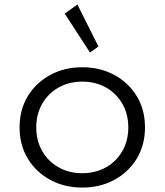

<svg xmlns="http://www.w3.org/2000/svg" viewBox="-20 -832 744 868"><path d="M352 16Q432 16 496.2 -18.5Q560.5 -53 598 -114.5Q635.5 -176 635.5 -256Q635.5 -336.5 598 -397.8Q560.5 -459 496.2 -493.5Q432 -528 352 -528Q272 -528 207.8 -493.5Q143.5 -459 106 -397.8Q68.5 -336.5 68.5 -256Q68.5 -176 106 -114.5Q143.5 -53 207.8 -18.5Q272 16 352 16ZM352 -49Q292 -49 245 -75.5Q198 -102 171 -148.8Q144 -195.5 144 -256Q144 -316.5 171 -363.2Q198 -410 245 -436.5Q292 -463 352 -463Q412 -463 459 -436.5Q506 -410 533 -363.2Q560 -316.5 560 -256Q560 -195.5 533 -148.8Q506 -102 459 -75.5Q412 -49 352 -49ZM387 -594.5 425 -622 330 -811.5 272.5 -770.5Z"/></svg>

Font: Spartan
Style: Regular
Weight: 400
Designer: Matt Bailey, Mirko Velimirovic
Foundry: Matt Bailey
Version: Version 1.003; ttfautohint (v1.8.3)